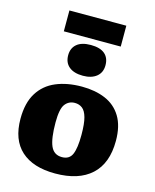

<svg xmlns="http://www.w3.org/2000/svg" viewBox="-138 -1041 923 1147"><g transform="rotate(15 323.5 -467.5)"><path d="M315 14Q178 14 104.5 -52.5Q31 -119 31 -249Q31 -347 69.5 -409Q108 -471 177 -500Q246 -529 337 -529Q419 -529 482 -502.5Q545 -476 580.5 -418Q616 -360 616 -268Q616 -129 538 -57.5Q460 14 315 14ZM329 -91Q375 -91 391.5 -129.5Q408 -168 408 -249Q408 -319 397.5 -356.5Q387 -394 367.5 -409Q348 -424 321 -424Q284 -424 261.5 -395Q239 -366 239 -282Q239 -183 259 -137Q279 -91 329 -91ZM324 -593Q269 -593 238.5 -618Q208 -643 208 -689Q208 -733 237.5 -758Q267 -783 324 -783Q381 -783 410 -758.5Q439 -734 439 -688Q439 -643 408 -618Q377 -593 324 -593ZM146 -820V-949H498V-820Z"/></g></svg>

Font: Literata 12pt ExtraBold
Style: Regular
Weight: 800
Designer: Latin by Veronika Burian and Jose Scaglione. Greek by Irene Vlachou. Cyrillic by Vera Evstafieva.
Foundry: TypeTogether
Version: Version 3.002